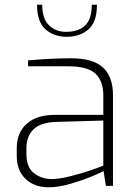

<svg xmlns="http://www.w3.org/2000/svg" viewBox="-20 -788 581 814"><path d="M51 -127V-160Q51 -225 93 -263Q135 -301 213 -301H418V-383Q418 -444 385 -475.5Q352 -507 268 -507H99V-532Q200 -541 281 -541Q374 -541 416.5 -502Q459 -463 459 -384V0H429L419 -63Q414 -59 372.5 -41.5Q331 -24 279.5 -9Q228 6 185 6Q126 6 88.5 -29.5Q51 -65 51 -127ZM418 -86V-277L214 -271Q150 -268 121 -238.5Q92 -209 92 -160V-134Q92 -79 124 -54Q156 -29 199 -29Q232 -29 281 -41.5Q330 -54 368.5 -67.5Q407 -81 418 -86ZM137 -768H159Q159 -709 187.5 -681Q216 -653 260 -653Q312 -653 340.5 -679.5Q369 -706 369 -768H391Q391 -694 354.5 -663Q318 -632 263 -632Q209 -632 173 -663.5Q137 -695 137 -768Z"/></svg>

Font: Exo ExtraLight
Style: Regular
Weight: 275
Designer: Natanael Gama
Foundry: Natanael Gama
Version: Version 1.500; ttfautohint (v1.6)